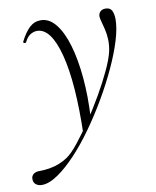

<svg xmlns="http://www.w3.org/2000/svg" viewBox="-132 -457 650 799"><g transform="rotate(-10 193.0 -57.5)"><path d="M-19 281Q-35 281 -45.5 272Q-56 263 -54 244Q-48 222 -19 222Q2 222 23.5 218.5Q45 215 65 207Q85 199 101 188Q123 173 152 136.5Q181 100 213 52.5Q245 5 274 -45.5Q303 -96 324 -141Q345 -186 352 -216Q358 -243 357 -267.5Q356 -292 351 -312Q346 -332 342 -346.5Q338 -361 338 -368Q338 -380 346 -388Q354 -396 368 -396Q388 -396 395 -381.5Q402 -367 402 -345Q402 -308 386.5 -257Q371 -206 343.5 -146.5Q316 -87 281 -27Q246 33 206.5 88.5Q167 144 126.5 187Q86 230 48.5 255.5Q11 281 -19 281ZM187 108Q193 -112 161.5 -233Q130 -354 71 -354Q58 -354 44 -346Q30 -338 19 -316Q17 -312 11.5 -313.5Q6 -315 7 -319Q26 -357 46.5 -376Q67 -395 94 -395Q130 -395 157.5 -360.5Q185 -326 202.5 -266Q220 -206 227 -127.5Q234 -49 229 40Z"/></g></svg>

Font: Cormorant Light
Style: Italic
Weight: 300
Italic angle: -10°
Designer: Christian Thalmann (Catharsis Fonts)
Foundry: Catharsis Fonts
Version: Version 4.000